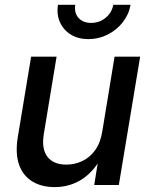

<svg xmlns="http://www.w3.org/2000/svg" viewBox="-20 -763 619 792"><path d="M205.6 8.8Q151.9 8.8 113.5 -14.4Q75.2 -37.6 58.8 -83.3Q42.5 -128.9 53.2 -196.3L108.4 -529.3H213.4L160.6 -209.5Q150.9 -148.9 175.5 -116.5Q200.2 -84 253.9 -84Q289.1 -84 320.1 -98.9Q351.1 -113.8 372.8 -144Q394.5 -174.3 401.9 -220.7L452.6 -529.3H558.1L470.2 0H368.7L389.6 -130.4H407.7Q371.6 -59.1 320.6 -25.1Q269.5 8.8 205.6 8.8ZM344.7 -601.6Q302.7 -601.6 272.2 -620.4Q241.7 -639.2 227.3 -671.4Q212.9 -703.6 219.2 -743.2H290.5Q285.2 -710.4 303.7 -689.5Q322.3 -668.5 356.4 -668.5Q379.4 -668.5 398.4 -678.2Q417.5 -688 430.4 -704.6Q443.4 -721.2 447.3 -743.2H518.6Q511.7 -703.6 486.6 -671.4Q461.4 -639.2 424.3 -620.4Q387.2 -601.6 344.7 -601.6Z"/></svg>

Font: Inter 24pt Medium
Style: Italic
Weight: 500
Italic angle: -9.3988°
Designer: Rasmus Andersson
Foundry: rsms
Version: Version 4.001;git-66647c0bb